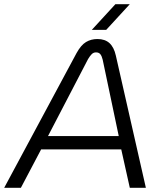

<svg xmlns="http://www.w3.org/2000/svg" viewBox="-57 -900 762 920"><path d="M-37 0 310 -646Q331 -684 355 -698.5Q379 -713 410 -713Q446 -713 467.5 -693.5Q489 -674 498 -634L642 0H565L524 -184H140L43 0ZM173 -248H512L435 -614Q431 -631 424 -640Q417 -649 403 -649Q391 -649 382.5 -640.5Q374 -632 365 -617ZM383 -757 496 -880H565L452 -757Z"/></svg>

Font: MuseoModerno Light
Style: Italic
Weight: 300
Italic angle: -9°
Designer: Pablo Cosgaya, Héctor Gatti, Marcela Romero, and the Authors of The MuseoModerno Project.
Foundry: Omnibus-Type Team
Version: Version 1.003